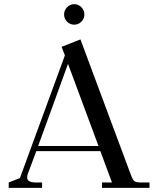

<svg xmlns="http://www.w3.org/2000/svg" viewBox="-20 -906 760 926"><path d="M22 0V-26L76 -47L293 -639L277 -680L368 -716L610 -66Q619 -41 627 -33.5Q635 -26 658 -26H701V0H472V-26H520L464 -177H155L114 -67Q111 -58 111 -50Q111 -26 153 -26H183V0ZM164 -202H455L308 -598ZM303.5 -801.5Q289 -816 289 -836Q289 -856 303.5 -871Q318 -886 338 -886Q358 -886 372.5 -871Q387 -856 387 -836Q387 -816 372.5 -801.5Q358 -787 338 -787Q318 -787 303.5 -801.5Z"/></svg>

Font: Dihjauti
Style: Bold
Weight: 700
Designer: T. Christopher White
Version: Version 3.0.0